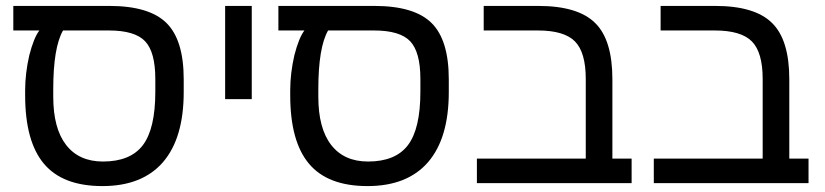

<svg xmlns="http://www.w3.org/2000/svg" viewBox="-20 -619 2788 649"><path d="M65 -297V-314Q65 -371 79 -432Q94 -491 113 -516H25V-599H349Q484 -599 542.5 -541.5Q601 -484 601 -351V-308Q601 -152 531 -71Q461 10 326 10Q192 10 128.5 -65.5Q65 -141 65 -297ZM348 -516H193Q160 -458 160 -318V-292Q160 -185 203.5 -129Q247 -73 328 -73Q421 -73 463 -128.5Q505 -184 505 -309V-352Q505 -443 470.5 -479.5Q436 -516 348 -516Z M741 -284V-599H831V-284Z M961 -297V-314Q961 -371 975 -432Q990 -491 1009 -516H921V-599H1245Q1380 -599 1438.5 -541.5Q1497 -484 1497 -351V-308Q1497 -152 1427 -71Q1357 10 1222 10Q1088 10 1024.5 -65.5Q961 -141 961 -297ZM1244 -516H1089Q1056 -458 1056 -318V-292Q1056 -185 1099.5 -129Q1143 -73 1224 -73Q1317 -73 1359 -128.5Q1401 -184 1401 -309V-352Q1401 -443 1366.5 -479.5Q1332 -516 1244 -516Z M1798 -516H1615V-599H1799Q1934 -599 1992 -541Q2050 -484 2050 -351V-83H2115V0H1592V-83H1960V-352Q1960 -442 1923.5 -479Q1887 -516 1798 -516Z M2396 -516H2213V-599H2397Q2532 -599 2590 -541Q2648 -484 2648 -351V-83H2713V0H2190V-83H2558V-352Q2558 -442 2521.5 -479Q2485 -516 2396 -516Z"/></svg>

Font: Libra Sans
Style: Regular
Weight: 400
Foundry: Context Ltd
Version: Version 1.002